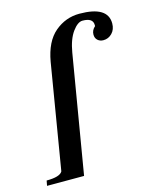

<svg xmlns="http://www.w3.org/2000/svg" viewBox="-122 -698 617 766"><g transform="rotate(-15 186.5 -315.0)"><path d="M396 -559Q396 -534 381 -518.5Q366 -503 345 -503Q331 -503 321.5 -511.5Q312 -520 312 -535Q312 -553 327 -566V-571Q327 -600 284 -600Q264 -600 242.5 -570.5Q221 -541 212 -488L130 0H-23L-19 -21Q36 -21 47 -41L119 -474Q133 -555 177.5 -592.5Q222 -630 279 -630Q396 -630 396 -559Z"/></g></svg>

Font: Judson
Style: Italic
Weight: 400
Italic angle: -9.5°
Version: Version 20110429